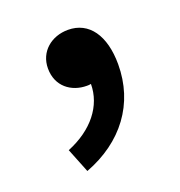

<svg xmlns="http://www.w3.org/2000/svg" viewBox="-76 -215 451 481"><g transform="rotate(-20 149.0 25.5)"><path d="M79 200C182 161 243 80 243 -25C243 -102 210 -149 154 -149C110 -149 74 -120 74 -75C74 -27 110 -1 151 -1C155 -1 158 -1 162 -2C162 56 122 107 53 135Z"/></g></svg>

Font: Noto Sans JP Medium
Style: Regular
Weight: 500
Designer: Ryoko NISHIZUKA  (kana, bopomofo & ideographs); Paul D. Hunt (Latin, Greek & Cyrillic); Sandoll Communications , Soo-you
Foundry: Adobe
Version: Version 2.002;hotconv 1.0.116;makeotfexe 2.5.65601